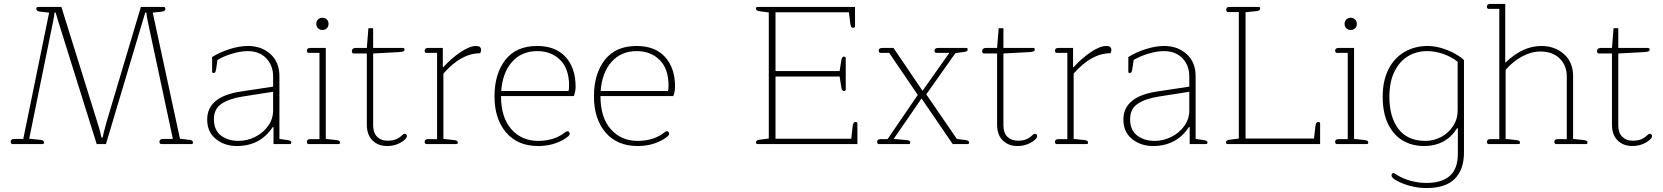

<svg xmlns="http://www.w3.org/2000/svg" viewBox="-20 -730 8427 973"><path d="M34 -12Q34 -18 38.5 -22Q43 -26 52 -26H98L229 -666L183 -671Q164 -673 164 -685Q164 -695 173 -695H291L475 -105Q482 -84 487.5 -61.5Q493 -39 494 -33H500Q501 -39 506 -59Q511 -79 518 -105L694 -695H809Q818 -695 818 -685Q818 -673 799 -671L754 -666L892 -27L942 -21Q958 -19 958 -8Q958 0 951 0H797Q793 0 790.5 -3.5Q788 -7 788 -12Q788 -18 792.5 -22Q797 -26 806 -26H856L730 -616Q726 -633 724 -647Q722 -661 722 -666H716L701 -616L517 0H470L277 -616L262 -666H256Q256 -661 254 -647Q252 -633 248 -616L128 -27L187 -21Q203 -19 203 -8Q203 0 196 0H43Q39 0 36.5 -3.5Q34 -7 34 -12Z M1030 -124Q1030 -240 1199 -266L1364 -291V-343Q1364 -398 1329.5 -434.5Q1295 -471 1235 -471Q1200 -471 1156.5 -458Q1113 -445 1082 -426L1075 -378Q1073 -368 1070.5 -364Q1068 -360 1063 -360Q1055 -360 1055 -367V-441Q1093 -465 1143 -481Q1193 -497 1237 -497Q1305 -497 1350.5 -456Q1396 -415 1396 -344V-26L1438 -20Q1448 -18 1452 -16Q1456 -14 1456 -8Q1456 0 1449 0H1366V-86H1362Q1299 10 1180 10Q1118 10 1074 -25.5Q1030 -61 1030 -124ZM1364 -170V-265L1211 -241Q1141 -230 1102.5 -204Q1064 -178 1064 -126Q1064 -71 1099.5 -43.5Q1135 -16 1189 -16Q1232 -16 1272.5 -36Q1313 -56 1338.5 -91.5Q1364 -127 1364 -170Z M1583 -609Q1583 -623 1592 -631.5Q1601 -640 1614 -640Q1627 -640 1636 -631.5Q1645 -623 1645 -609Q1645 -595 1636 -586.5Q1627 -578 1614 -578Q1601 -578 1592 -586.5Q1583 -595 1583 -609ZM1535 -11Q1535 -25 1553 -25H1599V-462H1544Q1540 -462 1537.5 -465Q1535 -468 1535 -473Q1535 -487 1553 -487H1631V-26L1686 -20Q1703 -18 1703 -8Q1703 0 1696 0H1544Q1540 0 1537.5 -3Q1535 -6 1535 -11Z M1839 -98V-459H1772Q1768 -459 1765.5 -462.5Q1763 -466 1763 -471Q1763 -478 1768 -482.5Q1773 -487 1781 -487H1839L1847 -587H1871V-487H2022Q2030 -487 2030 -478Q2030 -472 2023.5 -469.5Q2017 -467 2002 -466L1871 -459V-95Q1871 -57 1891 -37Q1911 -17 1944 -17Q1969 -17 1986.5 -24Q2004 -31 2019 -46Q2025 -52 2031 -52Q2035 -52 2038.5 -49Q2042 -46 2042 -40Q2042 -29 2021 -14Q1986 10 1942 10Q1897 10 1868 -18Q1839 -46 1839 -98Z M2132 -11Q2132 -25 2150 -25H2195V-462H2141Q2137 -462 2134.5 -465Q2132 -468 2132 -473Q2132 -487 2150 -487H2224V-390H2227Q2268 -435 2314 -466Q2360 -497 2393 -497Q2418 -497 2418 -477Q2418 -466 2412 -460Q2317 -460 2227 -357V-26L2283 -20Q2300 -18 2300 -8Q2300 0 2293 0H2141Q2137 0 2134.5 -3Q2132 -6 2132 -11Z M2486 -241Q2486 -356 2541 -426.5Q2596 -497 2702 -497Q2796 -497 2846.5 -441Q2897 -385 2897 -291Q2897 -266 2888 -243H2519Q2519 -134 2571.5 -75Q2624 -16 2707 -16Q2789 -16 2843 -59Q2851 -65 2856 -65Q2861 -65 2864 -61Q2867 -57 2867 -52Q2867 -46 2861 -40.5Q2855 -35 2843 -27Q2784 10 2707 10Q2603 10 2544.5 -59Q2486 -128 2486 -241ZM2861 -269Q2864 -278 2864 -296Q2864 -381 2819 -426Q2774 -471 2702 -471Q2624 -471 2575.5 -417Q2527 -363 2520 -269Z M2990 -241Q2990 -356 3045 -426.5Q3100 -497 3206 -497Q3300 -497 3350.5 -441Q3401 -385 3401 -291Q3401 -266 3392 -243H3023Q3023 -134 3075.5 -75Q3128 -16 3211 -16Q3293 -16 3347 -59Q3355 -65 3360 -65Q3365 -65 3368 -61Q3371 -57 3371 -52Q3371 -46 3365 -40.5Q3359 -35 3347 -27Q3288 10 3211 10Q3107 10 3048.5 -59Q2990 -128 2990 -241ZM3365 -269Q3368 -278 3368 -296Q3368 -381 3323 -426Q3278 -471 3206 -471Q3128 -471 3079.5 -417Q3031 -363 3024 -269Z M3811 -9Q3811 -20 3830 -22L3876 -28V-667L3830 -673Q3820 -675 3815.5 -677.5Q3811 -680 3811 -686Q3811 -695 3819 -695H4313V-598Q4313 -589 4304 -589Q4297 -589 4294 -594Q4291 -599 4289 -611L4282 -668H3910V-370H4235L4243 -421Q4245 -434 4248 -438.5Q4251 -443 4257 -443Q4266 -443 4266 -434V-278Q4266 -269 4257 -269Q4251 -269 4248 -273.5Q4245 -278 4243 -291L4235 -342H3910V-27H4294L4301 -90Q4303 -102 4306 -107Q4309 -112 4316 -112Q4325 -112 4325 -103V0H3819Q3811 0 3811 -9Z M4425 -11Q4425 -25 4443 -25H4478L4631 -249L4486 -462H4442Q4438 -462 4435.5 -465Q4433 -468 4433 -473Q4433 -487 4451 -487H4508L4655 -270L4656 -271L4791 -462H4725Q4721 -462 4718.5 -465Q4716 -468 4716 -473Q4716 -487 4734 -487H4877Q4884 -487 4884 -479Q4884 -469 4867 -467L4822 -461L4674 -252L4829 -26L4874 -20Q4891 -18 4891 -8Q4891 0 4884 0H4808L4650 -231L4509 -26L4576 -20Q4593 -18 4593 -8Q4593 0 4586 0H4434Q4430 0 4427.5 -3Q4425 -6 4425 -11Z M5033 -98V-459H4966Q4962 -459 4959.5 -462.5Q4957 -466 4957 -471Q4957 -478 4962 -482.5Q4967 -487 4975 -487H5033L5041 -587H5065V-487H5216Q5224 -487 5224 -478Q5224 -472 5217.5 -469.5Q5211 -467 5196 -466L5065 -459V-95Q5065 -57 5085 -37Q5105 -17 5138 -17Q5163 -17 5180.5 -24Q5198 -31 5213 -46Q5219 -52 5225 -52Q5229 -52 5232.5 -49Q5236 -46 5236 -40Q5236 -29 5215 -14Q5180 10 5136 10Q5091 10 5062 -18Q5033 -46 5033 -98Z M5326 -11Q5326 -25 5344 -25H5389V-462H5335Q5331 -462 5328.5 -465Q5326 -468 5326 -473Q5326 -487 5344 -487H5418V-390H5421Q5462 -435 5508 -466Q5554 -497 5587 -497Q5612 -497 5612 -477Q5612 -466 5606 -460Q5511 -460 5421 -357V-26L5477 -20Q5494 -18 5494 -8Q5494 0 5487 0H5335Q5331 0 5328.5 -3Q5326 -6 5326 -11Z M5673 -124Q5673 -240 5842 -266L6007 -291V-343Q6007 -398 5972.5 -434.5Q5938 -471 5878 -471Q5843 -471 5799.5 -458Q5756 -445 5725 -426L5718 -378Q5716 -368 5713.5 -364Q5711 -360 5706 -360Q5698 -360 5698 -367V-441Q5736 -465 5786 -481Q5836 -497 5880 -497Q5948 -497 5993.5 -456Q6039 -415 6039 -344V-26L6081 -20Q6091 -18 6095 -16Q6099 -14 6099 -8Q6099 0 6092 0H6009V-86H6005Q5942 10 5823 10Q5761 10 5717 -25.5Q5673 -61 5673 -124ZM6007 -170V-265L5854 -241Q5784 -230 5745.5 -204Q5707 -178 5707 -126Q5707 -71 5742.5 -43.5Q5778 -16 5832 -16Q5875 -16 5915.5 -36Q5956 -56 5981.5 -91.5Q6007 -127 6007 -170Z M6193 -9Q6193 -20 6212 -22L6258 -28V-669H6203Q6199 -669 6196.5 -672.5Q6194 -676 6194 -681Q6194 -695 6211 -695H6359Q6366 -695 6366 -687Q6366 -676 6350 -674L6292 -668V-28H6639L6646 -90Q6648 -102 6651 -107Q6654 -112 6661 -112Q6670 -112 6670 -103V0H6201Q6193 0 6193 -9Z M6794 -609Q6794 -623 6803 -631.5Q6812 -640 6825 -640Q6838 -640 6847 -631.5Q6856 -623 6856 -609Q6856 -595 6847 -586.5Q6838 -578 6825 -578Q6812 -578 6803 -586.5Q6794 -595 6794 -609ZM6746 -11Q6746 -25 6764 -25H6810V-462H6755Q6751 -462 6748.5 -465Q6746 -468 6746 -473Q6746 -487 6764 -487H6842V-26L6897 -20Q6914 -18 6914 -8Q6914 0 6907 0H6755Q6751 0 6748.5 -3Q6746 -6 6746 -11Z M7059 186Q7046 179 7039 172.5Q7032 166 7032 159Q7032 153 7035 150Q7038 147 7042 147Q7045 147 7054 153Q7087 175 7127.5 186Q7168 197 7209 197Q7287 197 7327.5 161Q7368 125 7368 49V-80H7364Q7307 10 7196 10Q7137 10 7090 -17Q7043 -44 7015 -100.5Q6987 -157 6987 -240Q6987 -321 7016.5 -379Q7046 -437 7098 -467Q7150 -497 7215 -497Q7262 -497 7314 -476.5Q7366 -456 7399 -426V43Q7399 129 7352.5 176Q7306 223 7209 223Q7169 223 7129.5 213Q7090 203 7059 186ZM7367 -170V-417Q7334 -443 7293 -457Q7252 -471 7212 -471Q7159 -471 7116 -445.5Q7073 -420 7047 -368Q7021 -316 7021 -239Q7021 -137 7067 -76.5Q7113 -16 7204 -16Q7246 -16 7283.5 -36Q7321 -56 7344 -91.5Q7367 -127 7367 -170Z M7515 -11Q7515 -25 7533 -25H7578V-685H7524Q7520 -685 7517.5 -688Q7515 -691 7515 -696Q7515 -710 7533 -710H7608V-415L7610 -413Q7696 -497 7791 -497Q7859 -497 7905.5 -456Q7952 -415 7952 -344V-26L8008 -20Q8025 -18 8025 -8Q8025 0 8018 0H7866Q7862 0 7859.5 -3Q7857 -6 7857 -11Q7857 -25 7875 -25H7920V-343Q7920 -398 7884 -433.5Q7848 -469 7786 -469Q7740 -469 7693 -443.5Q7646 -418 7610 -376V-26L7666 -20Q7683 -18 7683 -8Q7683 0 7676 0H7524Q7520 0 7517.5 -3Q7515 -6 7515 -11Z M8149 -98V-459H8082Q8078 -459 8075.5 -462.5Q8073 -466 8073 -471Q8073 -478 8078 -482.5Q8083 -487 8091 -487H8149L8157 -587H8181V-487H8332Q8340 -487 8340 -478Q8340 -472 8333.5 -469.5Q8327 -467 8312 -466L8181 -459V-95Q8181 -57 8201 -37Q8221 -17 8254 -17Q8279 -17 8296.5 -24Q8314 -31 8329 -46Q8335 -52 8341 -52Q8345 -52 8348.5 -49Q8352 -46 8352 -40Q8352 -29 8331 -14Q8296 10 8252 10Q8207 10 8178 -18Q8149 -46 8149 -98Z"/></svg>

Font: Maitree ExtraLight
Style: Regular
Weight: 275
Designer: CadsonDemak Team
Foundry: CadsonDemak
Version: Version 1.003